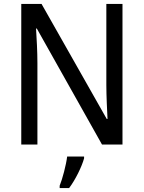

<svg xmlns="http://www.w3.org/2000/svg" viewBox="-20 -734 730 975"><path d="M602 0V-714H520V-302C520 -247 524 -172 526 -130H522L191 -714H88V0H170V-413C170 -475 166 -539 163 -589H167L498 0ZM407 70V61H321C316 103 297 175 283 209V221H331C363 179 396 111 407 70Z"/></svg>

Font: Noto Sans Lao SemiCondensed
Style: Regular
Weight: 400
Width: 4
Designer: Monotype Design Team
Foundry: Monotype Imaging Inc.
Version: Version 2.003